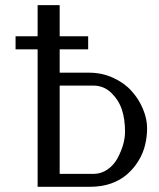

<svg xmlns="http://www.w3.org/2000/svg" viewBox="-20 -720 612 740"><path d="M539.1 -161.1Q532.2 -130.9 514.6 -101.6Q497.1 -72.3 471.7 -49.8Q415.5 0 325.2 0H125V-529.8H40V-580.1H125V-700.2H210V-580.1H319.8V-529.8H210V-439.9H323.2Q372.6 -439.9 415.5 -420.4Q458.5 -400.9 486.8 -369.6Q515.1 -338.4 531 -300Q546.9 -261.7 546.9 -226.8Q546.9 -191.9 539.1 -161.1ZM210 -390.1V-49.8H339.8Q370.1 -49.8 394.5 -66.9Q418.9 -84 433.1 -110.4Q461.9 -164.6 461.9 -212.6Q461.9 -260.7 449.7 -297.6Q437.5 -334.5 408.7 -362.3Q379.9 -390.1 339.8 -390.1Z"/></svg>

Font: Pfennig
Style: Medium
Weight: 500
Version: Version 20120410 ; ttfautohint (v0.8)